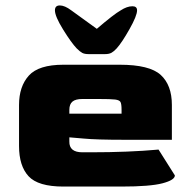

<svg xmlns="http://www.w3.org/2000/svg" viewBox="-20 -686 703 706"><path d="M50 -149V-300Q50 -368 86 -408Q122 -448 213 -448H420Q530 -448 571 -410.5Q612 -373 612 -300V-172H437Q334 -172 287.5 -176.5Q241 -181 235 -181V-166Q234 -126 283 -126H314Q453 -126 563 -136L623 -41Q623 -24 577.5 -12Q532 0 426 0H213Q120 0 85 -38Q50 -76 50 -149ZM427 -268V-282Q427 -304 423 -311Q419 -318 403.5 -320Q388 -322 341 -322H283Q258 -322 246.5 -312.5Q235 -303 235 -282V-268ZM200 -666Q218 -666 242 -648L336 -580Q399 -634 424 -648Q447 -663 467 -663Q484 -663 484 -648Q484 -628 456 -578.5Q428 -529 409 -508Q399 -497 390 -492Q381 -487 366 -487H306Q291 -487 282.5 -491.5Q274 -496 262 -508Q242 -529 212 -577.5Q182 -626 182 -648Q182 -666 200 -666Z"/></svg>

Font: Gold Bold
Style: Regular
Weight: 400
Designer: jaiki
Version: Version 1.000